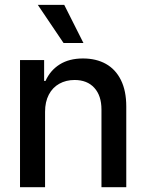

<svg xmlns="http://www.w3.org/2000/svg" viewBox="-20 -781 610 801"><path d="M168 0H63.5V-530.3H164.1V-443.4H169.9Q189.5 -487.3 229 -512.2Q268.6 -537.1 326.2 -537.1Q381.3 -537.1 421.9 -514.4Q462.4 -491.7 484.6 -446.8Q506.8 -401.9 506.8 -336.9V0H403.3V-324.2Q403.3 -381.8 373.5 -414.6Q343.8 -447.3 291 -447.3Q255.4 -447.3 227.3 -431.6Q199.2 -416 183.6 -386Q168 -356 168 -314.5ZM137.7 -760.7H248L328.1 -601.6H245.1Z"/></svg>

Font: Pretendard GOV Medium
Style: Regular
Weight: 500
Designer: Base glyphs from Inter by Rasmus Andersson; Hangeul glyphs from Noto Sans CJK(Source Han Sans) by Jang Soo-young and Kan
Foundry: Kil Hyung-jin
Version: Version 1.309